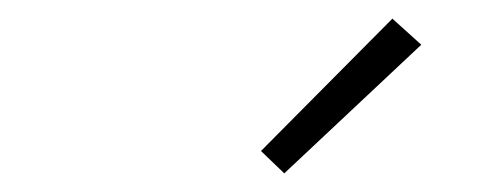

<svg xmlns="http://www.w3.org/2000/svg" viewBox="-20 -774 540 206"><path d="M285 -588 260 -612 401 -754 432 -726Z"/></svg>

Font: Iosevka SS04 Extralight
Style: Italic
Weight: 200
Italic angle: -9°
Monospace: yes
Designer: Belleve Invis
Foundry: Belleve Invis
Version: Version 19.0.0; ttfautohint (v1.8.4)